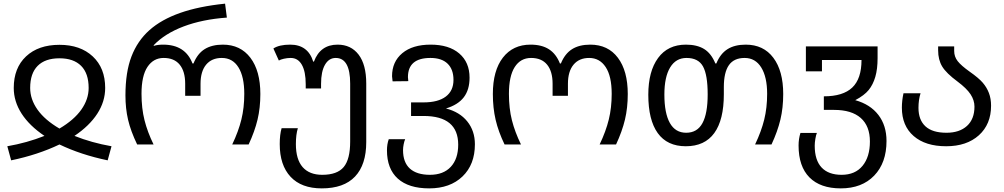

<svg xmlns="http://www.w3.org/2000/svg" viewBox="-20 -790 5488 1050"><path d="M555.2 -309.1Q555.2 -234.9 512 -168.2Q468.8 -101.6 387.2 -46.9Q481 -9.3 589.8 9.8L568.8 86.9Q421.9 56.2 305.2 0Q187 56.6 41 86.9L20 9.8Q127.4 -8.8 223.1 -46.9Q141.1 -102.1 98.1 -168.7Q55.2 -235.4 55.2 -309.1Q55.2 -418.5 122.6 -481.7Q189.9 -544.9 305.2 -544.9Q419.4 -544.9 487.3 -481.4Q555.2 -418 555.2 -309.1ZM145 -309.1Q145 -247.1 185.1 -190.4Q225.1 -133.8 305.2 -86.9Q385.3 -134.3 425 -190.9Q464.8 -247.6 464.8 -309.1Q464.8 -388.7 423.6 -429.9Q382.3 -471.2 305.2 -471.2Q227.1 -471.2 186 -429.9Q145 -388.7 145 -309.1Z M820.8 -539.1Q842.3 -545.9 872.1 -545.9Q993.2 -545.9 1032.7 -442.9H1038.1Q1060.1 -497.1 1099.6 -521.5Q1139.2 -545.9 1198.7 -545.9Q1294.9 -545.9 1349.4 -474.1Q1403.8 -402.3 1403.8 -275.9Q1403.8 -200.2 1388.4 -135.7Q1373 -71.3 1339.8 0H1250Q1284.2 -71.8 1300 -136.2Q1315.9 -200.7 1315.9 -276.9Q1315.9 -370.6 1283.9 -421.9Q1252 -473.1 1192.9 -473.1Q1137.7 -473.1 1107.2 -436.3Q1076.7 -399.4 1076.7 -332V-266.1H992.7V-332Q992.7 -399.9 962.6 -436.5Q932.6 -473.1 875 -473.1Q819.3 -473.1 786.6 -424.3Q753.9 -375.5 753.9 -276.9Q753.9 -197.3 770.3 -132.6Q786.6 -67.9 819.8 0H730Q694.8 -73.2 680.4 -135Q666 -196.8 666 -268.1Q666 -395.5 699 -481.2Q731.9 -566.9 797.1 -625Q862.3 -683.1 964.8 -719.2Q1067.4 -755.4 1210.9 -770L1220.7 -693.8Q1086.4 -684.1 983.9 -645.3Q881.3 -606.4 820.8 -543Z M1566.9 -545.9Q1664.1 -545.9 1692.9 -453.1H1696.8Q1731.4 -545.9 1826.2 -545.9Q1899.4 -545.9 1941.2 -491.2Q1982.9 -436.5 1982.9 -333V-13.2Q1982.9 110.8 1921.6 175.5Q1860.4 240.2 1739.7 240.2Q1628.4 240.2 1569.1 176.8Q1509.8 113.3 1509.8 -2Q1509.8 -54.2 1520 -88.9H1608.9Q1598.1 -54.7 1598.1 -2Q1598.1 81.5 1635 123.8Q1671.9 166 1742.2 166Q1824.2 166 1859.6 123.5Q1895 81.1 1895 -16.1V-333Q1895 -473.1 1815.9 -473.1Q1778.8 -473.1 1757.3 -436Q1735.8 -398.9 1735.8 -331.1V-306.2H1651.9V-329.1Q1651.9 -398.9 1630.6 -436Q1609.4 -473.1 1569.8 -473.1Q1551.3 -473.1 1532.5 -468.8Q1513.7 -464.4 1504.9 -459L1475.1 -524.9Q1507.3 -545.9 1566.9 -545.9Z M2331.1 166Q2404.8 166 2445.3 122.3Q2485.8 78.6 2485.8 1Q2485.8 -155.8 2295.9 -155.8H2228V-230H2295.9Q2375.5 -230 2417.7 -261.7Q2460 -293.5 2460 -353Q2460 -410.6 2427.7 -441.9Q2395.5 -473.1 2334 -473.1Q2210.9 -473.1 2210.9 -368.2L2212.9 -346.2L2127 -345.2Q2124 -365.7 2124 -373Q2124 -452.6 2180.2 -499.3Q2236.3 -545.9 2335 -545.9Q2435.1 -545.9 2491.5 -497.6Q2547.9 -449.2 2547.9 -365.2Q2547.9 -299.3 2516.4 -258.1Q2484.9 -216.8 2418.9 -196.8Q2493.7 -177.7 2535.4 -126Q2577.1 -74.2 2577.1 -1Q2577.1 109.9 2509.3 175Q2441.4 240.2 2327.1 240.2Q2214.8 240.2 2155.5 186.8Q2096.2 133.3 2096.2 32.2Q2096.2 -1.5 2106 -28.8H2195.8Q2190.9 -18.1 2187.5 -0.7Q2184.1 16.6 2184.1 30.8Q2184.1 98.1 2221.7 132.1Q2259.3 166 2331.1 166Z M3208 -545.9Q3305.2 -545.9 3359.1 -474.1Q3413.1 -402.3 3413.1 -275.9Q3413.1 -200.2 3397.7 -135.7Q3382.3 -71.3 3349.1 0H3259.3Q3293.5 -71.8 3309.3 -136.2Q3325.2 -200.7 3325.2 -276.9Q3325.2 -373.5 3292.2 -423.3Q3259.3 -473.1 3202.1 -473.1Q3147 -473.1 3116.5 -436.3Q3085.9 -399.4 3085.9 -332V-266.1H3002V-332Q3002 -399.9 2971.9 -436.5Q2941.9 -473.1 2884.3 -473.1Q2826.7 -473.1 2794.9 -423.3Q2763.2 -373.5 2763.2 -276.9Q2763.2 -197.3 2779.5 -132.6Q2795.9 -67.9 2829.1 0H2739.3Q2705.6 -69.8 2690.4 -135Q2675.3 -200.2 2675.3 -275.9Q2675.3 -403.8 2730.2 -474.9Q2785.2 -545.9 2881.3 -545.9Q2942.9 -545.9 2982.2 -520.5Q3021.5 -495.1 3042 -442.9H3047.4Q3069.3 -496.6 3108.6 -521.2Q3147.9 -545.9 3208 -545.9Z M3850.1 -273.9Q3850.1 -380.4 3824.5 -426.8Q3798.8 -473.1 3734.4 -473.1Q3676.3 -473.1 3644.8 -421.1Q3613.3 -369.1 3613.3 -272.9Q3613.3 -170.9 3643.3 -117.4Q3673.3 -64 3732.4 -64Q3793 -64 3821.5 -116.5Q3850.1 -168.9 3850.1 -273.9ZM3938.5 -274.9Q3938.5 -134.3 3886.2 -62.3Q3834 9.8 3730.5 9.8Q3628.9 9.8 3577.1 -62Q3525.4 -133.8 3525.4 -272Q3525.4 -399.9 3578.9 -472.9Q3632.3 -545.9 3731.4 -545.9Q3791.5 -545.9 3830.6 -522Q3869.6 -498 3892.1 -442.9H3897.5Q3919.4 -496.6 3958.7 -521.2Q3998 -545.9 4058.1 -545.9Q4155.3 -545.9 4209.2 -474.1Q4263.2 -402.3 4263.2 -275.9Q4263.2 -200.2 4247.8 -135.7Q4232.4 -71.3 4199.2 0H4109.4Q4143.6 -71.8 4159.4 -136.2Q4175.3 -200.7 4175.3 -276.9Q4175.3 -368.7 4143.1 -420.9Q4110.8 -473.1 4052.2 -473.1Q3993.7 -473.1 3966.1 -433.6Q3938.5 -394 3938.5 -314Z M4387.2 -536.1H4779.3V-472.2Q4779.3 -412.1 4766.8 -369.6Q4754.4 -327.1 4730.7 -297.9Q4707 -268.6 4657.2 -242.2Q4739.3 -219.2 4783.7 -161.4Q4828.1 -103.5 4828.1 -19Q4828.1 100.6 4760.7 170.4Q4693.4 240.2 4578.1 240.2Q4466.3 240.2 4406.7 180.2Q4347.2 120.1 4347.2 5.9Q4347.2 -30.3 4357.4 -63H4447.3Q4442.4 -51.3 4439 -30.5Q4435.5 -9.8 4435.5 6.8Q4435.5 85.9 4473.1 126Q4510.7 166 4582.5 166Q4656.7 166 4697 116.9Q4737.3 67.9 4737.3 -16.1Q4737.3 -100.6 4687.3 -144.8Q4637.2 -189 4541.5 -189H4485.4V-263.2Q4590.3 -263.2 4640.9 -311.3Q4691.4 -359.4 4691.4 -461.9H4475.1V-399.9H4387.2Z M5198.2 -536.1V-511.2Q5198.2 -480 5217.3 -455.6Q5236.3 -431.2 5283.2 -397.9Q5332.5 -363.3 5354.5 -337.6Q5376.5 -312 5388.2 -281.2Q5399.9 -250.5 5399.9 -211.9Q5399.9 -110.4 5333.3 -50.3Q5266.6 9.8 5154.3 9.8Q5041 9.8 4976.6 -46.1Q4912.1 -102.1 4912.1 -201.2Q4912.1 -239.3 4920.9 -279.8H5014.2Q5002.9 -244.1 5002.9 -200.2Q5002.9 -134.3 5041 -99.1Q5079.1 -64 5156.2 -64Q5227.1 -64 5268.1 -101.3Q5309.1 -138.7 5309.1 -207Q5309.1 -241.7 5287.8 -274.2Q5266.6 -306.6 5216.3 -344.2Q5155.3 -389.2 5132.8 -426Q5110.4 -462.9 5110.4 -515.1V-536.1Z"/></svg>

Font: NotoPenekeko
Style: Regular
Weight: 400
Designer: Monotype Design team
Foundry: Monotype Imaging Inc.
Version: Version 1.04